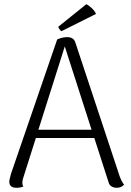

<svg xmlns="http://www.w3.org/2000/svg" viewBox="-20 -880 620 910"><path d="M568 -5Q555 10 534 10Q519 10 508.5 3.5Q498 -3 495 -15L427 -226H150L92 -43Q86 -27 86 -15Q86 -2 91 4Q76 10 58 10Q24 10 24 -19Q24 -26 27.5 -38Q31 -50 32 -56L251 -693Q276 -704 298 -704Q329 -704 337 -679L547 -45Q556 -20 568 -5ZM414 -265 287 -660 162 -265ZM271 -732Q267 -734 262 -741.5Q257 -749 256 -753L389 -860Q402 -854 415.5 -841Q429 -828 435 -814Z"/></svg>

Font: Arima Madurai Light
Style: Regular
Weight: 300
Designer: Joana Correia and Natanael Gama
Foundry: NDISCOVER
Version: Version 1.019